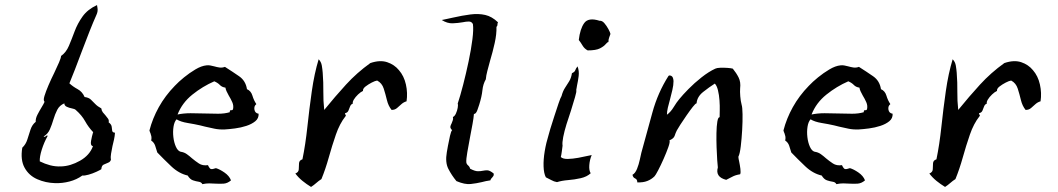

<svg xmlns="http://www.w3.org/2000/svg" viewBox="-20 -718 4176 758"><path d="M434 -194Q433 -180 430 -166.5Q427 -153 424 -141Q421 -125 418.5 -111.5Q416 -98 418 -88Q416 -79 406.5 -75.5Q397 -72 389 -68Q381 -64 380 -50Q376 -47 361 -40Q346 -33 330 -28.5Q314 -24 305 -25Q283 -9 254.5 -1.5Q226 6 197 5Q160 4 127 -10.5Q94 -25 77 -56Q60 -87 68 -135Q82 -148 88 -167.5Q94 -187 100.5 -206.5Q107 -226 121 -237Q120 -250 128 -265.5Q136 -281 144 -294Q148 -300 151 -306Q154 -312 156 -316Q150 -321 155.5 -339Q161 -357 171.5 -381.5Q182 -406 194 -430Q205 -453 213 -471.5Q221 -490 221 -497Q241 -511 252 -537Q263 -563 274.5 -594Q286 -625 306 -653Q326 -681 363 -698Q363 -698 365 -685.5Q367 -673 361 -660Q348 -631 333 -593Q318 -555 303.5 -516.5Q289 -478 276 -444Q263 -410 254 -389Q268 -376 286.5 -366Q305 -356 314 -335Q330 -333 338.5 -325Q347 -317 356 -307.5Q365 -298 380 -290Q381 -281 386 -274.5Q391 -268 396 -263Q402 -256 406.5 -249.5Q411 -243 409 -235Q420 -227 421 -217.5Q422 -208 423 -201.5Q424 -195 434 -194ZM348 -196Q329 -216 316 -239.5Q303 -263 279 -284Q275 -288 264 -290Q253 -292 243.5 -296.5Q234 -301 234 -310Q215 -302 206 -284.5Q197 -267 191 -246.5Q185 -226 177 -207.5Q169 -189 152 -179Q156 -177 158.5 -178.5Q161 -180 163 -182Q167 -185 168 -181Q154 -156 145 -127.5Q136 -99 137 -81Q157 -71 178 -65.5Q199 -60 221 -61Q258 -62 296 -83.5Q334 -105 347 -141Q336 -143 339.5 -162Q343 -181 347 -194Q348 -195 348 -196Z M1001 -269Q1002 -251 988 -239.5Q974 -228 952.5 -221Q931 -214 908 -211Q885 -208 868 -207Q845 -206 826.5 -210Q808 -214 790 -218Q785 -219 780 -220.5Q775 -222 770 -223Q748 -228 720.5 -232.5Q693 -237 677 -247Q668 -237 665 -217.5Q662 -198 664.5 -176.5Q667 -155 674.5 -138.5Q682 -122 693 -119Q707 -117 717.5 -109.5Q728 -102 738 -93Q751 -82 765.5 -72.5Q780 -63 801 -66Q808 -51 813.5 -50.5Q819 -50 825 -52Q830 -54 833 -54Q847 -50 866 -37Q885 -24 892 -6Q878 6 863 7Q848 8 831 7Q819 6 806 6Q793 6 779 9Q775 1 764.5 -0.5Q754 -2 742 -6Q730 -10 721 -25Q686 -33 656 -61.5Q626 -90 601 -116Q597 -130 592.5 -143Q588 -156 577 -163Q579 -174 577.5 -180Q576 -186 574 -192Q573 -194 572 -196.5Q571 -199 570 -203Q582 -250 607 -295Q632 -340 670 -379Q685 -395 706.5 -412.5Q728 -430 751.5 -444Q775 -458 795 -460Q803 -461 810.5 -459.5Q818 -458 826 -456Q836 -453 846.5 -451.5Q857 -450 868 -454Q898 -435 924 -417Q950 -399 955 -366Q971 -359 976.5 -340.5Q982 -322 992 -307Q982 -299 984.5 -285Q987 -271 1001 -269ZM900 -287Q903 -301 897 -314.5Q891 -328 883 -341Q878 -350 874.5 -357.5Q871 -365 870 -372Q856 -374 848 -382.5Q840 -391 826 -397Q780 -377 739.5 -344.5Q699 -312 681 -266Q705 -271 732.5 -271Q760 -271 787 -270Q815 -269 841 -269Q867 -269 887 -275Q887 -284 892.5 -283Q898 -282 900 -287Z M1585 -318Q1574 -315 1565 -307Q1556 -299 1547.5 -291.5Q1539 -284 1526 -284Q1513 -300 1507.5 -323Q1502 -346 1495 -368Q1488 -390 1469 -400Q1461 -399 1447.5 -392Q1434 -385 1423 -376.5Q1412 -368 1413 -359Q1404 -355 1393.5 -345Q1383 -335 1377 -325Q1371 -315 1373 -309Q1365 -306 1362 -297.5Q1359 -289 1355.5 -281Q1352 -273 1342 -271Q1342 -268 1344 -265Q1347 -261 1344 -259Q1321 -230 1306 -186.5Q1291 -143 1278 -96.5Q1265 -50 1249 -11Q1238 -4 1228.5 4.5Q1219 13 1208 20Q1190 9 1174 -4Q1158 -17 1146 -33Q1159 -38 1159.5 -49.5Q1160 -61 1160.5 -73Q1161 -85 1174 -89Q1186 -147 1193.5 -217.5Q1201 -288 1211 -358Q1221 -428 1238 -484Q1248 -474 1250.5 -459Q1253 -444 1254 -431Q1257 -392 1256.5 -356Q1256 -320 1260 -284Q1303 -337 1346 -384Q1389 -431 1442 -469Q1480 -482 1508.5 -472.5Q1537 -463 1555 -441Q1575 -418 1582.5 -384.5Q1590 -351 1585 -318Z M1946 -630Q1944 -626 1944 -622Q1944 -620 1943.5 -617.5Q1943 -615 1940 -612Q1941 -584 1933 -548Q1925 -512 1915 -479Q1909 -457 1904 -438Q1899 -419 1898 -405Q1887 -386 1884.5 -361.5Q1882 -337 1872 -305Q1870 -298 1864.5 -283Q1859 -268 1851 -268Q1850 -253 1845.5 -228.5Q1841 -204 1836 -178Q1830 -146 1825 -117.5Q1820 -89 1821 -77Q1822 -70 1828 -65Q1834 -60 1836 -52Q1855 -42 1866.5 -42Q1878 -42 1887 -44Q1896 -46 1905 -45.5Q1914 -45 1929 -33Q1930 -27 1928 -23.5Q1926 -20 1923 -17Q1921 -15 1919 -12.5Q1917 -10 1916 -6Q1907 -5 1898.5 -3Q1890 -1 1882 1Q1861 6 1838 8.5Q1815 11 1782 -3Q1763 -26 1750 -51.5Q1737 -77 1744 -117Q1745 -123 1748.5 -142.5Q1752 -162 1756.5 -181.5Q1761 -201 1765 -204Q1757 -212 1758 -218Q1759 -224 1763 -231Q1765 -237 1767.5 -243Q1770 -249 1768 -256Q1775 -259 1780 -270Q1785 -281 1787 -292.5Q1789 -304 1787 -309Q1797 -339 1808.5 -383.5Q1820 -428 1830 -475.5Q1840 -523 1845 -562.5Q1850 -602 1847 -623Q1842 -633 1831 -633Q1820 -633 1806 -630Q1789 -627 1767.5 -626Q1746 -625 1724 -639Q1735 -641 1745.5 -643.5Q1756 -646 1766 -648Q1806 -657 1837.5 -661Q1869 -665 1895.5 -659Q1922 -653 1946 -630Z M2316 -106Q2308 -87 2306.5 -66Q2305 -45 2312 -34Q2297 -20 2272.5 -14.5Q2248 -9 2223 -7Q2198 -5 2179 1Q2167 -1 2156.5 -7Q2146 -13 2135 -18Q2127 -33 2126 -60.5Q2125 -88 2130.5 -121Q2136 -154 2146 -186Q2146 -188 2152.5 -209Q2159 -230 2168 -258Q2177 -286 2185 -309.5Q2193 -333 2197 -339Q2202 -358 2210.5 -371Q2219 -384 2227 -397Q2235 -410 2238 -429Q2249 -434 2251 -440.5Q2253 -447 2260 -456Q2267 -438 2264.5 -418Q2262 -398 2258 -380Q2257 -375 2256.5 -371Q2256 -367 2255 -363Q2257 -357 2250 -334Q2243 -311 2234 -281Q2225 -255 2216.5 -227.5Q2208 -200 2203.5 -177Q2199 -154 2201 -143Q2200 -135 2198 -120Q2196 -105 2194 -98Q2203 -90 2222 -90.5Q2241 -91 2263 -95Q2285 -99 2302 -103Q2306 -104 2309.5 -104.5Q2313 -105 2316 -106ZM2390 -584Q2388 -577 2385 -570Q2382 -563 2382 -552Q2378 -552 2371 -543.5Q2364 -535 2348.5 -527Q2333 -519 2300 -519Q2287 -526 2280 -538Q2273 -550 2265 -560Q2270 -604 2286.5 -627Q2303 -650 2347 -636Q2357 -637 2366 -626.5Q2375 -616 2382 -603Q2389 -590 2390 -584Z M2908 -304Q2911 -295 2911.5 -267Q2912 -239 2910 -204.5Q2908 -170 2904.5 -140.5Q2901 -111 2895 -99Q2895 -95 2896 -90.5Q2897 -86 2898 -81Q2901 -67 2903 -51.5Q2905 -36 2902 -30Q2883 -27 2870.5 -20Q2858 -13 2847 -8Q2803 -19 2814 -57Q2813 -64 2811.5 -86Q2810 -108 2809 -136.5Q2808 -165 2808.5 -192.5Q2809 -220 2812 -238Q2815 -256 2821 -255Q2821 -264 2821.5 -282Q2822 -300 2820.5 -321.5Q2819 -343 2814.5 -361.5Q2810 -380 2802 -388Q2780 -374 2756 -355Q2732 -336 2730 -310Q2726 -310 2715 -296Q2704 -282 2690.5 -262.5Q2677 -243 2666 -226Q2655 -209 2652 -203Q2647 -193 2643.5 -182Q2640 -171 2623 -164Q2626 -158 2618.5 -137Q2611 -116 2600 -91Q2589 -66 2578.5 -46Q2568 -26 2564 -22Q2552 -10 2535.5 -3.5Q2519 3 2496 2Q2496 -10 2487.5 -13.5Q2479 -17 2477 -28Q2488 -34 2495 -51.5Q2502 -69 2506 -88Q2510 -107 2512 -115Q2534 -195 2555.5 -273.5Q2577 -352 2619 -418Q2622 -422 2630 -418.5Q2638 -415 2639 -398Q2639 -382 2634.5 -363Q2630 -344 2625 -325Q2620 -308 2616.5 -292.5Q2613 -277 2613 -265Q2628 -276 2639.5 -295Q2651 -314 2662 -327Q2675 -343 2698 -366.5Q2721 -390 2749.5 -412.5Q2778 -435 2804 -447Q2810 -450 2823.5 -450.5Q2837 -451 2851.5 -450Q2866 -449 2873 -447Q2887 -430 2896 -412Q2905 -394 2902 -369Q2901 -357 2902.5 -338Q2904 -319 2908 -304Z M3504 -269Q3505 -251 3491 -239.5Q3477 -228 3455.5 -221Q3434 -214 3411 -211Q3388 -208 3371 -207Q3348 -206 3329.5 -210Q3311 -214 3293 -218Q3288 -219 3283 -220.5Q3278 -222 3273 -223Q3251 -228 3223.5 -232.5Q3196 -237 3180 -247Q3171 -237 3168 -217.5Q3165 -198 3167.5 -176.5Q3170 -155 3177.5 -138.5Q3185 -122 3196 -119Q3210 -117 3220.5 -109.5Q3231 -102 3241 -93Q3254 -82 3268.5 -72.5Q3283 -63 3304 -66Q3311 -51 3316.5 -50.5Q3322 -50 3328 -52Q3333 -54 3336 -54Q3350 -50 3369 -37Q3388 -24 3395 -6Q3381 6 3366 7Q3351 8 3334 7Q3322 6 3309 6Q3296 6 3282 9Q3278 1 3267.5 -0.5Q3257 -2 3245 -6Q3233 -10 3224 -25Q3189 -33 3159 -61.5Q3129 -90 3104 -116Q3100 -130 3095.5 -143Q3091 -156 3080 -163Q3082 -174 3080.5 -180Q3079 -186 3077 -192Q3076 -194 3075 -196.5Q3074 -199 3073 -203Q3085 -250 3110 -295Q3135 -340 3173 -379Q3188 -395 3209.5 -412.5Q3231 -430 3254.5 -444Q3278 -458 3298 -460Q3306 -461 3313.5 -459.5Q3321 -458 3329 -456Q3339 -453 3349.5 -451.5Q3360 -450 3371 -454Q3401 -435 3427 -417Q3453 -399 3458 -366Q3474 -359 3479.5 -340.5Q3485 -322 3495 -307Q3485 -299 3487.5 -285Q3490 -271 3504 -269ZM3403 -287Q3406 -301 3400 -314.5Q3394 -328 3386 -341Q3381 -350 3377.5 -357.5Q3374 -365 3373 -372Q3359 -374 3351 -382.5Q3343 -391 3329 -397Q3283 -377 3242.5 -344.5Q3202 -312 3184 -266Q3208 -271 3235.5 -271Q3263 -271 3290 -270Q3318 -269 3344 -269Q3370 -269 3390 -275Q3390 -284 3395.5 -283Q3401 -282 3403 -287Z M4088 -318Q4077 -315 4068 -307Q4059 -299 4050.5 -291.5Q4042 -284 4029 -284Q4016 -300 4010.5 -323Q4005 -346 3998 -368Q3991 -390 3972 -400Q3964 -399 3950.5 -392Q3937 -385 3926 -376.5Q3915 -368 3916 -359Q3907 -355 3896.5 -345Q3886 -335 3880 -325Q3874 -315 3876 -309Q3868 -306 3865 -297.5Q3862 -289 3858.5 -281Q3855 -273 3845 -271Q3845 -268 3847 -265Q3850 -261 3847 -259Q3824 -230 3809 -186.5Q3794 -143 3781 -96.5Q3768 -50 3752 -11Q3741 -4 3731.5 4.5Q3722 13 3711 20Q3693 9 3677 -4Q3661 -17 3649 -33Q3662 -38 3662.5 -49.5Q3663 -61 3663.5 -73Q3664 -85 3677 -89Q3689 -147 3696.5 -217.5Q3704 -288 3714 -358Q3724 -428 3741 -484Q3751 -474 3753.5 -459Q3756 -444 3757 -431Q3760 -392 3759.5 -356Q3759 -320 3763 -284Q3806 -337 3849 -384Q3892 -431 3945 -469Q3983 -482 4011.5 -472.5Q4040 -463 4058 -441Q4078 -418 4085.5 -384.5Q4093 -351 4088 -318Z"/></svg>

Font: Yuji Boku
Style: Regular
Weight: 400
Designer: Kataoka Yuji
Foundry: Kinuta Font Factory
Version: Version 3.002